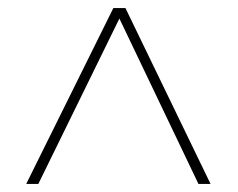

<svg xmlns="http://www.w3.org/2000/svg" viewBox="-20 -833 591 476"><path d="M291 -813 502 -377H472L276 -787L75 -377H45L261 -813Z"/></svg>

Font: Noto Sans Oriya UI Thin
Style: Regular
Weight: 100
Designer: Amélie Bonet and Sol Matas
Foundry: Google LLC
Version: Version 2.000